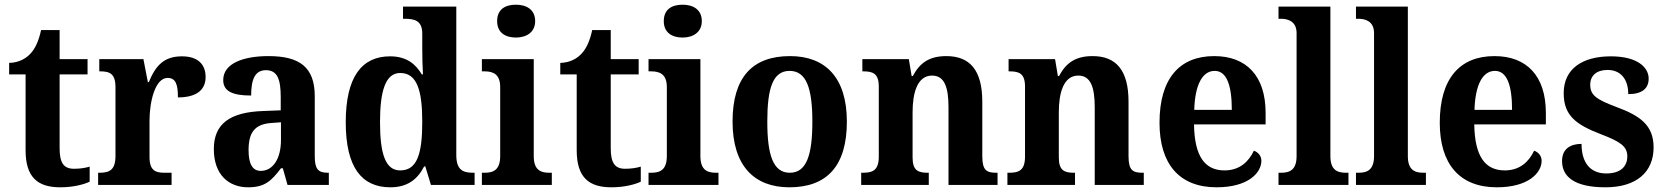

<svg xmlns="http://www.w3.org/2000/svg" viewBox="-20 -788 7094 818"><path d="M237 10C296 10 342 -4 362 -14V-78C342 -72 319 -69 295 -69C250 -69 234 -96 234 -157V-471H353V-536H234V-660H155C145 -613 130 -582 112 -562C93 -540 62 -521 19 -520V-471H89V-148C89 -31 142 10 237 10Z M398 0H711V-52H681C644 -52 617 -60 617 -119V-274C617 -355 641 -456 694 -456C729 -456 738 -428 738 -373C812 -373 856 -401 856 -460C856 -512 825 -548 755 -548C679 -548 643 -509 614 -438H610L591 -536H403V-484H406C447 -484 472 -475 472 -416V-124C472 -61 444 -52 402 -52H398Z M1037 10C1108 10 1136 -17 1177 -71H1185L1205 0H1381V-52H1377C1335 -52 1321 -68 1321 -123V-378C1321 -503 1255 -549 1124 -549C1017 -549 931 -518 931 -447C931 -400 969 -381 1050 -381C1050 -449 1066 -489 1113 -489C1163 -489 1176 -448 1176 -374V-318L1100 -315C960 -310 891 -261 891 -153C891 -42 956 10 1037 10ZM1091 -60C1055 -60 1039 -91 1039 -148C1039 -221 1063 -259 1136 -264L1177 -267V-191C1177 -112 1143 -60 1091 -60Z M1643 10C1716 10 1759 -24 1787 -79H1792L1816 0H2002V-52H1995C1950 -52 1924 -66 1924 -128V-760H1697V-708H1704C1745 -708 1779 -701 1779 -645V-582C1779 -545 1780 -502 1782 -471H1777C1751 -515 1712 -548 1642 -548C1521 -548 1453 -460 1453 -267C1453 -75 1521 10 1643 10ZM1685 -62C1623 -62 1599 -130 1599 -268C1599 -402 1623 -477 1685 -477C1757 -477 1779 -402 1779 -269C1779 -132 1757 -62 1685 -62Z M2178 -628C2222 -628 2260 -650 2260 -698C2260 -748 2222 -768 2178 -768C2132 -768 2098 -748 2098 -698C2098 -650 2132 -628 2178 -628ZM2033 0H2331V-52H2320C2282 -52 2254 -65 2254 -123V-536H2033V-484H2045C2082 -484 2111 -471 2111 -417V-123C2111 -65 2083 -52 2045 -52H2033Z M2585 10C2644 10 2690 -4 2710 -14V-78C2690 -72 2667 -69 2643 -69C2598 -69 2582 -96 2582 -157V-471H2701V-536H2582V-660H2503C2493 -613 2478 -582 2460 -562C2441 -540 2410 -521 2367 -520V-471H2437V-148C2437 -31 2490 10 2585 10Z M2888 -628C2932 -628 2970 -650 2970 -698C2970 -748 2932 -768 2888 -768C2842 -768 2808 -748 2808 -698C2808 -650 2842 -628 2888 -628ZM2743 0H3041V-52H3030C2992 -52 2964 -65 2964 -123V-536H2743V-484H2755C2792 -484 2821 -471 2821 -417V-123C2821 -65 2793 -52 2755 -52H2743Z M3343 10C3504 10 3588 -82 3588 -270C3588 -458 3496 -549 3346 -549C3185 -549 3101 -458 3101 -270C3101 -82 3193 10 3343 10ZM3345 -52C3274 -52 3249 -127 3249 -270C3249 -413 3273 -486 3344 -486C3415 -486 3441 -413 3441 -270C3441 -127 3416 -52 3345 -52Z M3649 0H3937V-52H3933C3892 -52 3868 -61 3868 -117V-310C3868 -392 3888 -466 3951 -466C4004 -466 4021 -416 4021 -331V0H4230V-52H4226C4184 -52 4165 -61 4165 -123V-355C4165 -490 4111 -549 4012 -549C3938 -549 3898 -519 3869 -464H3864L3852 -536H3654V-484H3658C3699 -484 3724 -475 3724 -419V-121C3724 -61 3697 -52 3655 -52H3649Z M4272 0H4560V-52H4556C4515 -52 4491 -61 4491 -117V-310C4491 -392 4511 -466 4574 -466C4627 -466 4644 -416 4644 -331V0H4853V-52H4849C4807 -52 4788 -61 4788 -123V-355C4788 -490 4734 -549 4635 -549C4561 -549 4521 -519 4492 -464H4487L4475 -536H4277V-484H4281C4322 -484 4347 -475 4347 -419V-121C4347 -61 4320 -52 4278 -52H4272Z M5163 10C5298 10 5354 -52 5354 -103C5354 -125 5339 -140 5322 -146C5300 -99 5261 -62 5197 -62C5113 -62 5069 -122 5067 -258H5372V-307C5372 -466 5289 -549 5153 -549C5005 -549 4920 -453 4920 -265C4920 -91 5003 10 5163 10ZM5228 -320H5068C5071 -427 5103 -486 5155 -486C5207 -486 5228 -423 5228 -320Z M5427 0H5725V-52H5714C5676 -52 5648 -65 5648 -123V-760H5427V-708H5438C5463 -708 5504 -700 5504 -647V-123C5504 -65 5476 -52 5438 -52H5427Z M5757 0H6055V-52H6044C6006 -52 5978 -65 5978 -123V-760H5757V-708H5768C5793 -708 5834 -700 5834 -647V-123C5834 -65 5806 -52 5768 -52H5757Z M6357 10C6492 10 6548 -52 6548 -103C6548 -125 6533 -140 6516 -146C6494 -99 6455 -62 6391 -62C6307 -62 6263 -122 6261 -258H6566V-307C6566 -466 6483 -549 6347 -549C6199 -549 6114 -453 6114 -265C6114 -91 6197 10 6357 10ZM6422 -320H6262C6265 -427 6297 -486 6349 -486C6401 -486 6422 -423 6422 -320Z M6820 10C6952 10 7025 -55 7025 -160C7025 -255 6967 -295 6867 -332C6782 -364 6755 -382 6755 -427C6755 -466 6782 -490 6829 -490C6882 -490 6917 -454 6917 -387C6976 -387 7004 -411 7004 -453C7004 -501 6956 -548 6843 -548C6723 -548 6642 -496 6642 -391C6642 -296 6694 -257 6801 -216C6882 -185 6913 -165 6913 -122C6913 -80 6886 -49 6823 -49C6756 -49 6718 -94 6718 -175C6675 -175 6635 -157 6635 -102C6635 -35 6688 10 6820 10Z"/></svg>

Font: Noto Serif Myanmar SemiCondensed
Style: Bold
Weight: 700
Width: 4
Designer: Ben Mitchell and the Monotype Design Team
Foundry: Monotype Imaging Inc.
Version: Version 2.106